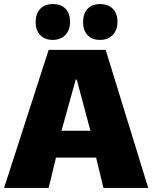

<svg xmlns="http://www.w3.org/2000/svg" viewBox="-20 -888 748 943"><path d="M452 -114H255L219 35H0L219 -643H499L708 35H488ZM352 -497 282 -246H424L357 -497ZM239 -692Q200 -692 177.5 -715.5Q155 -739 155 -779Q155 -821 177.5 -844.5Q200 -868 239 -868Q280 -868 302 -845Q324 -822 324 -781Q324 -740 301 -716Q278 -692 239 -692ZM471 -692Q432 -692 410 -715.5Q388 -739 388 -779Q388 -821 410 -844.5Q432 -868 471 -868Q511 -868 534 -845Q557 -822 557 -781Q557 -741 534 -716.5Q511 -692 471 -692Z"/></svg>

Font: Lalezar
Style: Regular
Weight: 400
Designer: Borna Izadpanah
Foundry: Borna Izadpanah
Version: Version 1.003;November 28, 2018;FontCreator 11.5.0.2421 64-b